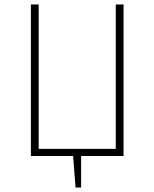

<svg xmlns="http://www.w3.org/2000/svg" viewBox="-20 -702 695 864"><path d="M536 -682V0H345V142H320L309 0H119V-682H154V-32H501V-682Z"/></svg>

Font: Fira Sans UltraLight
Style: Regular
Weight: 200
Designer: Carrois Corporate & Edenspiekermann AG
Foundry: Carrois Corporate GbR & Edenspiekermann AG
Version: Version 4.106;PS 004.106;hotconv 1.0.70;makeotf.lib2.5.58329